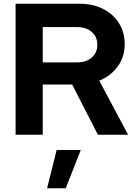

<svg xmlns="http://www.w3.org/2000/svg" viewBox="-20 -720 719 1026"><path d="M63.4 0V-700H404.9Q476 -700 530.6 -672.5Q585.2 -645 615.8 -596.1Q646.5 -547.1 646.5 -483.3Q646.5 -416.4 609.2 -365.1Q571.9 -313.8 510.4 -288.8L664.5 0H503L365.8 -268.1H208.4V0ZM208.4 -386.7H392Q440.9 -386.7 470.5 -412.7Q500.1 -438.7 500.1 -481.1Q500.1 -523.2 470.5 -549.2Q440.9 -575.2 392 -575.2H208.4ZM231.7 286.2 282.7 81.4H411.8L331.1 286.2Z"/></svg>

Font: Red Hat Display
Style: Regular
Weight: 300
Designer: Pentagram, MCKL
Foundry: Pentagram, MCKL
Version: Version 1.023